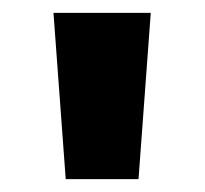

<svg xmlns="http://www.w3.org/2000/svg" viewBox="-20 -820 318 298"><path d="M82 -542 63 -800H214L195 -542Z"/></svg>

Font: Noto Sans Tamil SemiCondensed ExtraBold
Style: Regular
Weight: 800
Width: 4
Designer: Jelle Bosma - Monotype Design Team
Foundry: Monotype Imaging Inc.
Version: Version 2.004; ttfautohint (v1.8.4.7-5d5b)